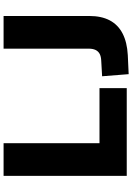

<svg xmlns="http://www.w3.org/2000/svg" viewBox="151 -896 756 1099"><g transform="rotate(-90 529.5 -347.0)"><path d="M72 0V-705H259V-156H574V0ZM654 11 642 -141 730 -146Q755 -147 770 -155Q785 -163 792.5 -178.5Q800 -194 800 -218V-705H987V-214Q987 -145 962 -97.5Q937 -50 887 -24Q837 2 763 6Z"/></g></svg>

Font: Nunito Sans 10pt Black
Style: Regular
Weight: 900
Designer: Vernon Adams
Foundry: Vernon Adams
Version: Version 3.101;gftools[0.9.27]